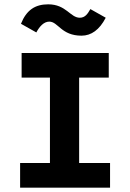

<svg xmlns="http://www.w3.org/2000/svg" viewBox="-20 -868 603 888"><path d="M398 -826C385 -803 373 -786 349 -786C305 -786 286 -848 203 -848C142 -848 102 -821 77 -758L148 -718C163 -746 183 -768 208 -768C249 -768 263 -703 357 -703C402 -703 440 -730 469 -786ZM73 0H489V-114H346V-509H483V-623H80V-509H211V-114H73Z"/></svg>

Font: Inconsolata SemiExpanded Black
Style: Regular
Weight: 900
Width: 6
Monospace: yes
Designer: Raph Levien, Cyreal, Brenton Simpson
Foundry: Raph Levien, Cyreal, Google
Version: Version 3.100